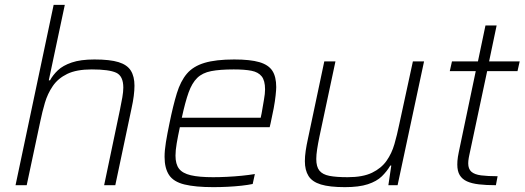

<svg xmlns="http://www.w3.org/2000/svg" viewBox="-20 -763 2161 791"><path d="M44 0 201 -743H247L181 -432H186Q198 -454 218.5 -473.5Q239 -493 275.5 -505.5Q312 -518 369 -518Q433 -518 468.5 -507Q504 -496 519 -472Q534 -448 534 -410Q534 -391 531 -367.5Q528 -344 522 -317L455 0H409L474 -310Q480 -339 484 -362Q488 -385 488 -402Q488 -450 458.5 -463.5Q429 -477 358 -477Q295 -477 257 -458.5Q219 -440 197.5 -408.5Q176 -377 165 -339.5Q154 -302 146 -263L90 0Z M859 8Q785 8 740 -3Q695 -14 676.5 -42Q658 -70 658 -117Q658 -143 663.5 -177Q669 -211 678 -254Q693 -328 708.5 -378.5Q724 -429 750 -459.5Q776 -490 822.5 -504Q869 -518 945 -518Q1011 -518 1048.5 -507Q1086 -496 1102 -471.5Q1118 -447 1118 -404Q1118 -394 1115.5 -370Q1113 -346 1107.5 -316.5Q1102 -287 1095 -256L1091 -239H721Q713 -202 708 -172.5Q703 -143 703 -122Q703 -87 717.5 -68Q732 -49 766 -41Q800 -33 858 -33Q884 -33 915 -34.5Q946 -36 976 -39Q1006 -42 1030 -46L1021 -5Q1002 -1 975 2Q948 5 917.5 6.5Q887 8 859 8ZM729 -278H1054L1058 -297Q1063 -328 1067.5 -352.5Q1072 -377 1072 -395Q1072 -431 1058 -448.5Q1044 -466 1016 -471.5Q988 -477 943 -477Q886 -477 850 -470Q814 -463 792.5 -442Q771 -421 757 -382Q743 -343 729 -278Z M1401 8Q1338 8 1302 -3Q1266 -14 1251 -38Q1236 -62 1236 -99Q1236 -119 1239.5 -142.5Q1243 -166 1249 -193L1316 -510H1362L1296 -200Q1290 -171 1286.5 -148Q1283 -125 1283 -108Q1283 -76 1296 -60Q1309 -44 1337 -38.5Q1365 -33 1412 -33Q1475 -33 1513 -51.5Q1551 -70 1572.5 -100.5Q1594 -131 1605 -169.5Q1616 -208 1624 -247L1681 -510H1727L1618 0H1580L1592 -81H1588Q1574 -57 1553 -36.5Q1532 -16 1495.5 -4Q1459 8 1401 8Z M2023 0Q1983 0 1953 -3.5Q1923 -7 1903.5 -16Q1884 -25 1874 -41.5Q1864 -58 1864 -85Q1864 -92 1864.5 -100Q1865 -108 1866.5 -117Q1868 -126 1870 -136L1940 -470H1833L1842 -510H1949L1980 -658H2026L1995 -510H2121L2112 -470H1987L1913 -122Q1912 -117 1911 -111.5Q1910 -106 1909.5 -100.5Q1909 -95 1909 -90Q1909 -67 1922 -55.5Q1935 -44 1962 -40.5Q1989 -37 2030 -37Z"/></svg>

Font: Saira Thin ExtraLight
Style: Italic
Weight: 250
Italic angle: -12°
Version: Version 1.101